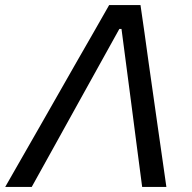

<svg xmlns="http://www.w3.org/2000/svg" viewBox="-44 -733 754 753"><path d="M-23.5 0Q10 -58 46 -121.5Q82 -184.5 115 -242L255 -487.5Q292.5 -552.5 323 -606Q353 -659 384 -713H507Q515 -658.5 522.5 -605.8Q530 -553 539 -487L574 -241Q582.5 -181.5 591.5 -119Q600.5 -56.5 608.5 0H513.5Q503 -80 492 -164Q481 -248 471 -326L432.5 -619.5H424L261.5 -326.5Q219 -250 171.2 -163.5Q123.5 -77 80.5 0Z"/></svg>

Font: Heraclito
Style: Italic
Weight: 400
Italic angle: -12°
Designer: Kostas Bartsokas (font) & Cristiano Sobral (main changes)
Foundry: Kostas Bartsokas (font) & Cristiano Sobral (main changes)
Version: Version 1.00;July 8, 2020;FontCreator 13.0.0.2655 64-bit